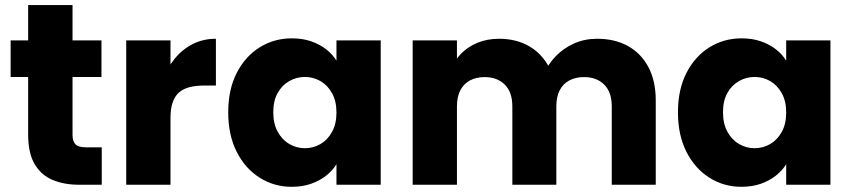

<svg xmlns="http://www.w3.org/2000/svg" viewBox="-20 -714 3291 742"><path d="M88.8 -194.2V-694.3H260.3V-192.1Q260.3 -167.4 271.9 -156Q283.5 -144.7 312.2 -144.7H373.2V0H286.3Q228.4 0 183.9 -18.4Q139.4 -36.9 114.1 -79.3Q88.8 -121.8 88.8 -194.2ZM372.1 -416.3H21.1V-557.9H372.1Z M638.9 -258.8 593.8 -309.4Q593.8 -359 609.7 -404.9Q625.6 -450.9 654.9 -486.9Q684.1 -522.9 724.5 -543.6Q764.9 -564.2 814.4 -564.2V-383.4H767.5Q737 -383.4 712.8 -377.2Q688.6 -371 672.4 -357.2Q656.3 -343.3 647.6 -319.1Q638.9 -294.9 638.9 -258.8ZM467.8 0V-557.9H638.9V0Z M862 -280.1Q862 -368.3 894.9 -432.3Q927.8 -496.3 983.6 -531.1Q1039.5 -565.8 1107.8 -565.8Q1150 -565.8 1183.1 -554.1Q1216.1 -542.5 1240.8 -523.2Q1265.4 -504 1280.3 -479.5V-557.9H1451.3V0H1280.3V-79.4Q1265.4 -54.8 1240.3 -35.1Q1215.2 -15.4 1181.9 -3.7Q1148.6 7.9 1106.8 7.9Q1039 7.9 983.2 -27.5Q927.3 -62.9 894.7 -127.4Q862 -191.9 862 -280.1ZM1280.3 -279.2Q1280.3 -323.4 1263.1 -354Q1246 -384.7 1218.3 -400.7Q1190.6 -416.6 1158.2 -416.6Q1126.2 -416.6 1098.3 -400.9Q1070.3 -385.2 1053.2 -355Q1036.1 -324.8 1036.1 -280.1Q1036.1 -235.9 1053.2 -204.8Q1070.3 -173.6 1098.3 -157.4Q1126.2 -141.2 1158.2 -141.2Q1190.6 -141.2 1218.3 -157.2Q1246 -173.2 1263.1 -204.1Q1280.3 -235 1280.3 -279.2Z M1574.8 0V-557.9H1745.9V0ZM1960 0V-303.2Q1960 -358.1 1930.7 -387.1Q1901.4 -416.1 1853.2 -416.1Q1820.7 -416.1 1796.5 -403.3Q1772.4 -390.5 1759.1 -365.3Q1745.9 -340 1745.9 -303.2L1723.8 -447.3Q1736.3 -480.5 1762.2 -506.9Q1788 -533.2 1825.4 -548.7Q1862.8 -564.2 1908.9 -564.2Q1974.4 -564.2 2024.1 -535.9Q2073.7 -507.5 2101.9 -454.2Q2130 -400.9 2130 -326.1V0ZM2344.2 0V-303.2Q2344.2 -358.1 2314.9 -387.1Q2285.6 -416.1 2237.3 -416.1Q2204.8 -416.1 2180.5 -403.3Q2156.1 -390.5 2143.1 -365.3Q2130 -340 2130 -303.2L2083 -429.4Q2098.1 -466.2 2128 -497.1Q2158 -527.9 2198.8 -546.1Q2239.5 -564.2 2287.2 -564.2Q2356.5 -564.2 2407.2 -535.9Q2457.9 -507.5 2486.1 -454.2Q2514.2 -400.9 2514.2 -326.1V0Z M2600 -280.1Q2600 -368.3 2632.9 -432.3Q2665.8 -496.3 2721.6 -531.1Q2777.5 -565.8 2845.8 -565.8Q2888 -565.8 2921.1 -554.1Q2954.1 -542.5 2978.8 -523.2Q3003.4 -504 3018.3 -479.5V-557.9H3189.3V0H3018.3V-79.4Q3003.4 -54.8 2978.3 -35.1Q2953.2 -15.4 2919.9 -3.7Q2886.6 7.9 2844.8 7.9Q2777 7.9 2721.2 -27.5Q2665.3 -62.9 2632.7 -127.4Q2600 -191.9 2600 -280.1ZM3018.3 -279.2Q3018.3 -323.4 3001.1 -354Q2984 -384.7 2956.3 -400.7Q2928.6 -416.6 2896.2 -416.6Q2864.2 -416.6 2836.3 -400.9Q2808.3 -385.2 2791.2 -355Q2774.1 -324.8 2774.1 -280.1Q2774.1 -235.9 2791.2 -204.8Q2808.3 -173.6 2836.3 -157.4Q2864.2 -141.2 2896.2 -141.2Q2928.6 -141.2 2956.3 -157.2Q2984 -173.2 3001.1 -204.1Q3018.3 -235 3018.3 -279.2Z"/></svg>

Font: Poppins Variable
Style: Regular
Weight: 100
Designer: Jonny Pinhorn
Foundry: Indian Type Foundry
Version: Version 6.000